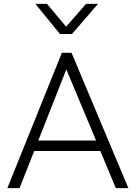

<svg xmlns="http://www.w3.org/2000/svg" viewBox="-20 -973 702 993"><path d="M18 0 300 -700H350L644 0H579L499 -192H157L81 0ZM178 -246H477L323 -614ZM290 -797 163 -953H223L322 -835L425 -953H487L352 -797Z"/></svg>

Font: Geologica Thin
Style: Regular
Weight: 100
Version: Version 1.010;gftools[0.9.28]